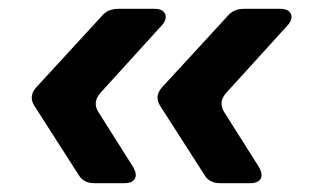

<svg xmlns="http://www.w3.org/2000/svg" viewBox="-20 -487 723 435"><path d="M193 -72Q169 -72 158 -91L58 -247Q44 -269 62 -289L211 -451Q224 -467 248 -467H330Q349 -467 354 -455.5Q359 -444 347 -430L207 -276Q189 -255 203 -233L282 -108Q291 -92 285.5 -82Q280 -72 262 -72ZM478 -72Q454 -72 443 -91L343 -247Q329 -269 347 -289L496 -451Q509 -467 533 -467H615Q634 -467 639 -455.5Q644 -444 632 -430L492 -276Q474 -255 488 -233L567 -108Q576 -92 570.5 -82Q565 -72 547 -72Z"/></svg>

Font: Pitagon Sans Text Bold
Style: Italic
Weight: 700
Italic angle: -8°
Designer: Travis Tran
Foundry: Pitagon
Version: Version 1.001; ttfautohint (v1.8.4.7-5d5b);gftools[0.9.26]